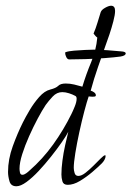

<svg xmlns="http://www.w3.org/2000/svg" viewBox="-20 -644 458 669"><path d="M37 5Q18 5 13 -12.5Q8 -30 8 -45Q8 -89 24.5 -134.5Q41 -180 60 -218Q69 -236 83.5 -260.5Q98 -285 116.5 -306Q135 -327 155 -332Q175 -337 183 -345Q191 -353 209 -353Q224 -353 238.5 -349.5Q253 -346 267 -342Q280 -385 297.5 -427Q315 -469 319 -513Q315 -516 312 -519.5Q309 -523 306 -527Q314 -546 319.5 -564.5Q325 -583 331 -602Q334 -610 346.5 -617Q359 -624 367 -624Q381 -624 381 -606Q381 -593 375 -570Q369 -547 361.5 -524.5Q354 -502 349 -489Q335 -449 321 -409Q307 -369 296 -328Q301 -327 307.5 -322.5Q314 -318 314 -312Q314 -308 309 -307.5Q304 -307 302 -307Q298 -307 295 -307.5Q292 -308 289 -308Q283 -291 274 -257Q265 -223 256.5 -184Q248 -145 242.5 -111Q237 -77 237 -59Q237 -51 240 -41Q243 -31 253 -31Q264 -31 278 -42Q292 -53 306 -67Q320 -81 331 -92Q342 -103 346 -103Q348 -103 348 -101Q348 -94 344 -87Q340 -80 335 -75Q322 -62 301.5 -44.5Q281 -27 258.5 -13.5Q236 0 216 0Q201 0 197.5 -12Q194 -24 194 -36Q194 -57 197.5 -84Q201 -111 207 -138Q213 -165 218 -185Q211 -171 195 -148Q179 -125 158 -98.5Q137 -72 115 -48.5Q93 -25 72.5 -10Q52 5 37 5ZM58 -35Q64 -35 71 -40Q78 -45 82 -49Q129 -90 165.5 -141Q202 -192 229 -247Q234 -257 240.5 -273Q247 -289 247 -300Q247 -308 242 -310Q233 -315 220.5 -319Q208 -323 197 -323Q178 -323 163.5 -307.5Q149 -292 139 -278Q127 -260 111.5 -231Q96 -202 81.5 -169.5Q67 -137 57.5 -107Q48 -77 48 -56Q48 -51 49.5 -43Q51 -35 58 -35ZM221 -437Q215 -437 211 -445Q207 -453 207 -460L208 -462Q219 -466 238 -467.5Q257 -469 276.5 -470Q296 -471 308 -471Q325 -471 354 -469Q383 -467 402 -465Q418 -464 418 -458Q418 -450 400 -447Q378 -444 344 -441.5Q310 -439 276.5 -438Q243 -437 221 -437Z"/></svg>

Font: Moon Dance
Style: Regular
Weight: 400
Designer: Robert E. Leuschke
Foundry: Robert E. Leuschke
Version: Version 1.010; ttfautohint (v1.8.3)